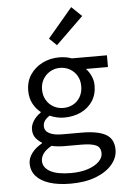

<svg xmlns="http://www.w3.org/2000/svg" viewBox="-64 -823 728 1093"><g transform="rotate(-5 300.0 -276.5)"><path d="M296 224Q225 224 175 208Q125 192 98.5 162Q72 132 72 89Q72 60 92.5 31.5Q113 3 152 -19V-23Q133 -34 117.5 -53Q102 -72 102 -103Q102 -126 117 -150.5Q132 -175 160 -194V-198Q135 -217 117.5 -249Q100 -281 100 -324Q100 -377 126.5 -416Q153 -455 196.5 -476.5Q240 -498 291 -498Q332 -498 363 -486H564V-419H438Q455 -402 467 -376Q479 -350 479 -321Q479 -269 454 -231.5Q429 -194 386.5 -174Q344 -154 291 -154Q272 -154 250.5 -158.5Q229 -163 209 -172Q191 -161 181 -147Q171 -133 171 -116Q171 -88 197.5 -74Q224 -60 272 -60H381Q475 -60 520.5 -34Q566 -8 566 54Q566 99 533 138Q500 177 439.5 200.5Q379 224 296 224ZM291 -209Q322 -209 347.5 -223Q373 -237 388 -263Q403 -289 403 -324Q403 -358 388 -383.5Q373 -409 347.5 -423.5Q322 -438 291 -438Q261 -438 235.5 -423.5Q210 -409 194.5 -383.5Q179 -358 179 -324Q179 -289 194.5 -263Q210 -237 235.5 -223Q261 -209 291 -209ZM302 164Q359 164 400 150Q441 136 463 114Q485 92 485 67Q485 32 457.5 20Q430 8 374 8H279Q258 8 239.5 6Q221 4 205 0Q171 19 157 39.5Q143 60 143 81Q143 119 183.5 141.5Q224 164 302 164ZM285.9 -568.1 243.6 -609.1 385.2 -776.9 443.1 -721.1Z"/></g></svg>

Font: Source Code Pro ExtraLight
Style: Regular
Weight: 200
Monospace: yes
Designer: Paul D. Hunt, Teo Tuominen
Foundry: Adobe
Version: Version 1.026;hotconv 1.1.0;makeotfexe 2.6.0